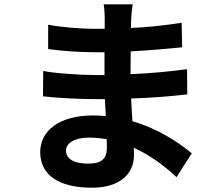

<svg xmlns="http://www.w3.org/2000/svg" viewBox="-20 -820 1040 893"><path d="M477 -132C477 -74 443 -59 390 -59C322 -59 287 -82 287 -120C287 -154 326 -180 395 -180C423 -180 450 -177 476 -173C477 -156 477 -142 477 -132ZM872 -107C815 -154 720 -220 596 -256C594 -291 591 -327 590 -362C685 -365 762 -371 851 -381L850 -498C770 -488 687 -479 587 -475L588 -581C682 -586 762 -594 827 -600L825 -714C739 -701 666 -693 589 -690C589 -706 590 -720 590 -730C591 -755 594 -780 597 -800H462C466 -781 467 -750 467 -733V-686H418C357 -686 266 -693 204 -705V-592C262 -583 356 -577 419 -577H466V-471H419C366 -471 238 -478 181 -490L180 -372C245 -364 359 -359 417 -359H468L472 -280C452 -282 432 -283 411 -283C258 -283 167 -213 167 -113C167 -8 250 53 408 53C539 53 603 -13 603 -97C603 -107 603 -119 602 -133C681 -97 749 -45 801 4Z"/></svg>

Font: Noto Sans Japanese Bold
Style: Bold
Weight: 700
Designer: Ryoko NISHIZUKA (kana & ideographs); Paul D. Hunt (Latin, Greek & Cyrillic); Wenlong ZHANG (bopomofo); Sandoll Communica
Foundry: Adobe Systems Incorporated
Version: Version 1.000;PS 1;hotconv 1.0.78;makeotf.lib2.5.61930